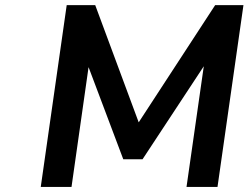

<svg xmlns="http://www.w3.org/2000/svg" viewBox="-20 -739 990 759"><path d="M262.7 0 330.1 -473.6 467.3 -109.4H543.5L785.6 -477.1L717.3 0H839.8L942.4 -718.8H830.6L528.3 -255.4L356.4 -718.8H243.7L141.1 0Z"/></svg>

Font: Winston SemiBold
Style: Italic
Weight: 600
Italic angle: -8.13011°
Designer: Vernon Adams, Kim Jin-seong, David Berlow, Cristiano Sobral
Foundry: The Winston Project Authors
Version: Version 3.004